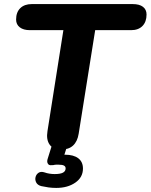

<svg xmlns="http://www.w3.org/2000/svg" viewBox="-20 -725 739 942"><path d="M279 9Q241 9 223.5 -15.5Q206 -40 213 -82L291 -577H127Q95 -577 77 -591Q59 -605 59 -629Q59 -665 79.5 -685Q100 -705 136 -705H631Q664 -705 681.5 -691.5Q699 -678 699 -654Q699 -618 679 -597.5Q659 -577 623 -577H447L366 -69Q360 -31 338.5 -11Q317 9 279 9ZM256 197Q236 197 218 194.5Q200 192 182 188Q164 183 157.5 170Q151 157 154.5 143.5Q158 130 169.5 122.5Q181 115 199 121Q210 125 223 127Q236 129 248 129Q276 129 289 122Q302 115 302 101Q302 92 294 87.5Q286 83 268 83Q262 83 255.5 83Q249 83 242 85Q233 86 227 85.5Q221 85 217 81Q213 76 212 70.5Q211 65 213 57L237 -20H313L289 56L253 42Q265 38 277 36Q289 34 299 34Q341 34 364 51.5Q387 69 387 102Q387 145 349.5 171Q312 197 256 197Z"/></svg>

Font: Nunito ExtraLight ExtraBold
Style: Italic
Weight: 800
Italic angle: -9°
Version: Version 3.602